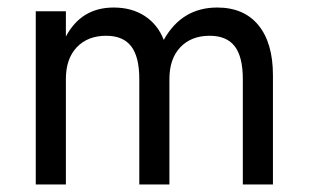

<svg xmlns="http://www.w3.org/2000/svg" viewBox="-20 -490 820 510"><path d="M705 -290V0H625V-280Q625 -339 603.5 -367Q582 -395 537 -395Q488 -395 459 -364.5Q430 -334 430 -280V0H350V-280Q350 -339 328.5 -367Q307 -395 262 -395Q213 -395 184 -364.5Q155 -334 155 -280V0H75V-460H155V-393Q196 -470 282 -470Q330 -470 364.5 -447.5Q399 -425 415 -384Q463 -470 557 -470Q628 -470 666.5 -423Q705 -376 705 -290Z"/></svg>

Font: Jost*
Style: Regular
Weight: 400
Version: Version 3.7